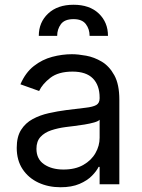

<svg xmlns="http://www.w3.org/2000/svg" viewBox="-20 -783 604 816"><path d="M237.2 12.8Q185.4 12.8 143.1 -6.9Q100.9 -26.6 76 -64.1Q51.1 -101.6 51.1 -154.8Q51.1 -201.7 69.6 -231Q88.1 -260.3 119 -277Q149.9 -293.7 187.3 -302Q224.8 -310.4 262.8 -315.3Q312.5 -321.7 343.6 -325.1Q374.6 -328.5 389 -336.6Q403.4 -344.8 403.4 -365.1V-367.9Q403.4 -420.5 374.8 -449.6Q346.2 -478.7 288.4 -478.7Q228.3 -478.7 194.2 -452.4Q160.2 -426.1 146.3 -396.3L66.8 -424.7Q88.1 -474.4 123.8 -502.3Q159.4 -530.2 201.9 -541.4Q244.3 -552.6 285.5 -552.6Q311.8 -552.6 346.1 -546.3Q380.3 -540.1 412.5 -521Q444.6 -501.8 465.9 -463.1Q487.2 -424.4 487.2 -359.4V0H403.4V-73.9H399.1Q390.6 -56.1 370.7 -35.9Q350.9 -15.6 317.8 -1.4Q284.8 12.8 237.2 12.8ZM250 -62.5Q299.7 -62.5 334 -82Q368.3 -101.6 385.8 -132.5Q403.4 -163.4 403.4 -197.4V-274.1Q398.1 -267.8 380.1 -262.6Q362.2 -257.5 339 -253.7Q315.7 -250 293.9 -247.3Q272 -244.7 258.5 -242.9Q225.9 -238.6 197.6 -229.2Q169.4 -219.8 152.2 -201.2Q134.9 -182.5 134.9 -150.6Q134.9 -106.9 167.4 -84.7Q199.9 -62.5 250 -62.5ZM144.9 -630.7Q144.9 -688.2 184.7 -725.5Q224.4 -762.8 292.6 -762.8Q360.8 -762.8 399.9 -725.5Q438.9 -688.2 438.9 -630.7H360.8Q360.8 -659.4 344.8 -680.6Q328.8 -701.7 292.6 -701.7Q254.3 -701.7 238.6 -680Q223 -658.4 223 -630.7Z"/></svg>

Font: Inter UI
Style: Regular
Weight: 400
Designer: Rasmus Andersson
Foundry: rsms
Version: 3.2;8d6f07862